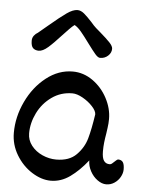

<svg xmlns="http://www.w3.org/2000/svg" viewBox="-53 -781 619 835"><g transform="rotate(5 256.0 -363.0)"><path d="M511.7 -65.4Q511.7 -48.8 502.4 -32.2Q493.2 -15.6 477.1 -4.9Q460.9 5.9 441.4 5.9Q422.4 5.9 403.1 -8.1Q383.8 -22 371.6 -44.7Q359.4 -67.4 359.4 -91.3Q322.8 -44.9 283.4 -16.8Q244.1 11.2 199.7 11.2Q159.2 11.2 117.4 -15.1Q75.7 -41.5 48.8 -86.2Q22 -130.9 22 -182.6Q22 -252.4 53.7 -319.3Q85.4 -386.2 138.9 -428.2Q192.4 -470.2 254.4 -470.2Q301.3 -470.2 341.6 -441.9Q381.8 -413.6 405.5 -368.9Q429.2 -324.2 429.2 -278.3Q429.2 -258.8 426.3 -239.3Q423.3 -219.7 422.9 -214.8Q418.9 -191.9 417 -174.3Q415 -156.7 415 -136.2Q415 -107.4 423.6 -95Q432.1 -82.5 449.2 -82.5Q453.6 -82.5 458.3 -85.9Q462.9 -89.4 469.2 -95.7Q470.2 -96.7 474.9 -100.8Q479.5 -105 483.4 -106.4Q498.5 -106.4 505.1 -96.7Q511.7 -86.9 511.7 -65.4ZM367.7 -293Q367.7 -308.1 349.6 -327.6Q331.5 -347.2 306.4 -361.3Q281.2 -375.5 261.2 -375.5Q210.9 -375.5 171.4 -347.4Q131.8 -319.3 110.1 -275.4Q88.4 -231.4 88.4 -186Q88.4 -156.2 106.9 -132.6Q125.5 -108.9 155 -95.7Q184.6 -82.5 215.3 -82.5Q272.5 -82.5 303.7 -114.3Q335 -146 346.4 -186.8Q357.9 -227.5 367.7 -293ZM64.5 -588.4Q64.5 -601.1 71.8 -610.6Q79.1 -620.1 88.4 -625L129.9 -659.7Q177.7 -700.2 204.8 -719.2Q231.9 -738.3 251.5 -738.3Q266.1 -738.3 280.8 -726.1Q295.4 -713.9 316.9 -690.4L328.1 -677.7Q334.5 -670.4 358.4 -650.4Q386.2 -626.5 401.1 -610.8Q416 -595.2 416 -583.5Q416 -565.9 401.6 -552.7Q387.2 -539.6 367.2 -539.6Q357.9 -539.6 345.7 -553.7Q333.5 -567.9 311.5 -597.7Q289.1 -628.4 274.2 -646.2Q259.3 -664.1 244.6 -672.4Q235.4 -666 222.2 -652.3Q209 -638.7 195.3 -624Q160.6 -585.9 138.4 -566.7Q116.2 -547.4 98.6 -547.4Q83.5 -547.4 74 -555.9Q64.5 -564.5 64.5 -588.4Z"/></g></svg>

Font: Dekko
Style: Regular
Weight: 400
Designer: Multiple
Foundry: Sorkin Type
Version: Version 2.001